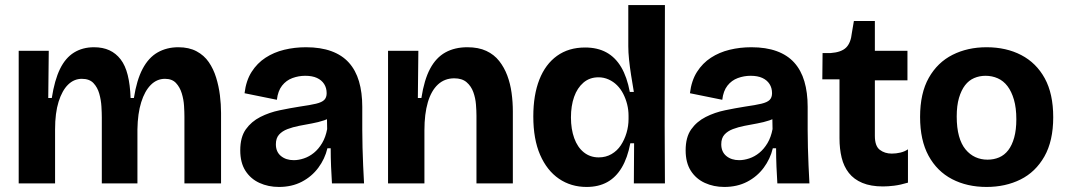

<svg xmlns="http://www.w3.org/2000/svg" viewBox="-20 -726 4220 760"><path d="M54 0V-309V-525H173L171 -338H185Q196 -409 217.5 -453Q239 -497 273 -518Q307 -539 352 -539Q387 -539 413 -527Q439 -515 457.5 -491Q476 -467 485.5 -429Q495 -391 497 -338H510Q521 -409 544.5 -453.5Q568 -498 604 -518.5Q640 -539 686 -539Q728 -539 758 -523Q788 -507 806.5 -480Q825 -453 835.5 -419Q846 -385 850.5 -349Q855 -313 855 -279V0H710V-264Q710 -282 708.5 -307Q707 -332 699.5 -356.5Q692 -381 676.5 -397.5Q661 -414 633 -414Q601 -414 577 -390Q553 -366 539 -321.5Q525 -277 524 -214V0H383V-261Q383 -279 381.5 -304.5Q380 -330 373 -355Q366 -380 350 -397Q334 -414 304 -414Q273 -414 249.5 -391Q226 -368 212 -323.5Q198 -279 198 -214V0Z M1084 14Q1042 14 1007 -2Q972 -18 951.5 -50Q931 -82 931 -131Q931 -183 953 -214Q975 -245 1010.5 -263Q1046 -281 1087 -289.5Q1128 -298 1166 -304Q1208 -310 1231 -315.5Q1254 -321 1263.5 -330.5Q1273 -340 1273 -357Q1273 -378 1263 -393.5Q1253 -409 1234.5 -417.5Q1216 -426 1188 -426Q1162 -426 1137.5 -417Q1113 -408 1096.5 -387Q1080 -366 1076 -331L948 -357Q954 -407 976 -441.5Q998 -476 1031 -497.5Q1064 -519 1105 -529Q1146 -539 1191 -539Q1249 -539 1291.5 -523.5Q1334 -508 1361 -478Q1388 -448 1401 -404Q1414 -360 1414 -303V-212Q1414 -177 1415 -141.5Q1416 -106 1417.5 -70.5Q1419 -35 1421 0H1294Q1292 -31 1290.5 -66.5Q1289 -102 1289 -139H1276Q1266 -97 1240 -62Q1214 -27 1174.5 -6.5Q1135 14 1084 14ZM1143 -92Q1162 -92 1183 -99Q1204 -106 1222.5 -121Q1241 -136 1255 -159.5Q1269 -183 1275 -215L1274 -271L1298 -270Q1285 -257 1262.5 -249.5Q1240 -242 1215 -237.5Q1190 -233 1164.5 -228Q1139 -223 1118 -215Q1097 -207 1084.5 -193Q1072 -179 1072 -155Q1072 -125 1092 -108.5Q1112 -92 1143 -92Z M1516 0V-303V-525H1636L1634 -338H1648Q1659 -410 1682.5 -454Q1706 -498 1743 -518.5Q1780 -539 1830 -539Q1874 -539 1905 -524.5Q1936 -510 1956 -484.5Q1976 -459 1988 -427Q2000 -395 2005 -358.5Q2010 -322 2010 -285V0H1866V-268Q1866 -287 1864 -312.5Q1862 -338 1853.5 -361.5Q1845 -385 1827 -400.5Q1809 -416 1778 -416Q1740 -416 1713.5 -391.5Q1687 -367 1673.5 -321Q1660 -275 1660 -210V0Z M2302 14Q2240 14 2192.5 -18.5Q2145 -51 2118 -113Q2091 -175 2091 -265Q2091 -350 2115 -411Q2139 -472 2185 -505Q2231 -538 2296 -538Q2345 -538 2380.5 -518.5Q2416 -499 2439 -460Q2462 -421 2473 -362H2489Q2483 -397 2478 -429Q2473 -461 2470 -490Q2467 -519 2467 -543V-706H2612L2611 -229L2612 0H2489L2490 -159H2475Q2464 -101 2441 -62.5Q2418 -24 2383.5 -5Q2349 14 2302 14ZM2350 -103Q2378 -103 2400.5 -116Q2423 -129 2437.5 -151Q2452 -173 2460 -200Q2468 -227 2468 -255V-268Q2468 -291 2462.5 -313Q2457 -335 2447 -354.5Q2437 -374 2422.5 -388.5Q2408 -403 2389 -411.5Q2370 -420 2349 -420Q2314 -420 2289.5 -399Q2265 -378 2252.5 -342.5Q2240 -307 2240 -261Q2240 -215 2253 -179Q2266 -143 2291 -123Q2316 -103 2350 -103Z M2847 14Q2805 14 2770 -2Q2735 -18 2714.5 -50Q2694 -82 2694 -131Q2694 -183 2716 -214Q2738 -245 2773.5 -263Q2809 -281 2850 -289.5Q2891 -298 2929 -304Q2971 -310 2994 -315.5Q3017 -321 3026.5 -330.5Q3036 -340 3036 -357Q3036 -378 3026 -393.5Q3016 -409 2997.5 -417.5Q2979 -426 2951 -426Q2925 -426 2900.5 -417Q2876 -408 2859.5 -387Q2843 -366 2839 -331L2711 -357Q2717 -407 2739 -441.5Q2761 -476 2794 -497.5Q2827 -519 2868 -529Q2909 -539 2954 -539Q3012 -539 3054.5 -523.5Q3097 -508 3124 -478Q3151 -448 3164 -404Q3177 -360 3177 -303V-212Q3177 -177 3178 -141.5Q3179 -106 3180.5 -70.5Q3182 -35 3184 0H3057Q3055 -31 3053.5 -66.5Q3052 -102 3052 -139H3039Q3029 -97 3003 -62Q2977 -27 2937.5 -6.5Q2898 14 2847 14ZM2906 -92Q2925 -92 2946 -99Q2967 -106 2985.5 -121Q3004 -136 3018 -159.5Q3032 -183 3038 -215L3037 -271L3061 -270Q3048 -257 3025.5 -249.5Q3003 -242 2978 -237.5Q2953 -233 2927.5 -228Q2902 -223 2881 -215Q2860 -207 2847.5 -193Q2835 -179 2835 -155Q2835 -125 2855 -108.5Q2875 -92 2906 -92Z M3475 12Q3427 12 3393.5 -2Q3360 -16 3340 -41.5Q3320 -67 3311.5 -102Q3303 -137 3303 -179V-412H3235L3236 -516H3268Q3310 -519 3329 -537.5Q3348 -556 3352 -596L3360 -643H3443V-525H3572V-408H3443V-188Q3443 -148 3462.5 -133Q3482 -118 3510 -118Q3527 -118 3544 -122Q3561 -126 3574 -135V-3Q3544 6 3519.5 9Q3495 12 3475 12Z M3885 14Q3808 14 3748.5 -17Q3689 -48 3655.5 -109.5Q3622 -171 3622 -263Q3622 -357 3656.5 -418Q3691 -479 3750.5 -509Q3810 -539 3885 -539Q3963 -539 4022.5 -508Q4082 -477 4115.5 -416Q4149 -355 4149 -262Q4149 -168 4114 -106.5Q4079 -45 4019.5 -15.5Q3960 14 3885 14ZM3889 -94Q3914 -94 3935 -103Q3956 -112 3971 -131.5Q3986 -151 3994.5 -181.5Q4003 -212 4003 -254Q4003 -299 3993.5 -331.5Q3984 -364 3968 -385Q3952 -406 3929.5 -416Q3907 -426 3881 -426Q3857 -426 3836 -417Q3815 -408 3800 -388.5Q3785 -369 3776 -338.5Q3767 -308 3767 -265Q3767 -220 3776 -187.5Q3785 -155 3802 -134.5Q3819 -114 3841 -104Q3863 -94 3889 -94Z"/></svg>

Font: Bricolage Grotesque 28pt
Style: Bold
Weight: 700
Designer: Mathieu Triay
Foundry: Atelier Triay
Version: Version 1.000;gftools[0.9.30]